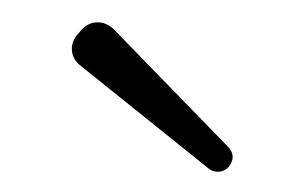

<svg xmlns="http://www.w3.org/2000/svg" viewBox="-29 -763 410 262"><g transform="rotate(5 176.0 -631.5)"><path d="M263 -541 79 -664Q66 -672 64 -685Q62 -698 72 -710L74 -713Q84 -726 98 -726Q110 -726 120 -717L288 -572Q301 -560 291 -545Q285 -537 275 -537Q268 -537 263 -541Z"/></g></svg>

Font: Higure Gothic
Style: Regular
Weight: 400
Designer: Yoshimichi Ohira
Foundry: Positype
Version: Version 1.000